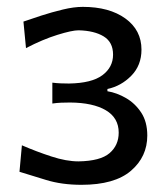

<svg xmlns="http://www.w3.org/2000/svg" viewBox="-20 -838 480 548"><path d="M212.4 -310.5Q156.2 -310.5 111.1 -324.5Q65.9 -338.4 35.6 -347.7L42.5 -423.3Q84 -405.3 126.7 -391.4Q169.4 -377.4 204.1 -377.4Q266.6 -378.4 292.7 -400.9Q318.8 -423.3 318.8 -459.5Q318.8 -501.5 282.2 -523.2Q245.6 -544.9 180.2 -545.4Q167.5 -545.4 154.8 -544.9Q142.1 -544.4 129.4 -542.5V-602.1Q141.1 -600.6 152.8 -600.1Q164.6 -599.6 176.8 -599.6Q241.7 -600.6 272.2 -623.3Q302.7 -646 302.7 -682.1Q302.7 -717.8 275.9 -734.1Q249 -750.5 204.1 -751.5Q185.5 -751.5 143.8 -738.5Q102.1 -725.6 54.2 -700.7L46.9 -776.4Q67.9 -783.7 97.9 -793.5Q127.9 -803.2 159.4 -810.8Q190.9 -818.4 216.3 -818.4Q292 -818.4 337.9 -785.2Q383.8 -752 383.8 -696.3Q383.8 -651.4 354.7 -621.8Q325.7 -592.3 286.6 -584V-577.6Q313.5 -573.2 339.6 -558.1Q365.7 -543 383.1 -516.6Q400.4 -490.2 400.4 -451.2Q400.4 -390.6 353.8 -350.6Q307.1 -310.5 212.4 -310.5Z"/></svg>

Font: Pinar-DS2-FD Medium
Style: Regular
Weight: 500
Designer: Amin Abedi
Version: Version 3.000